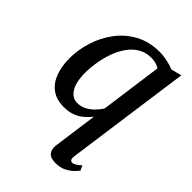

<svg xmlns="http://www.w3.org/2000/svg" viewBox="-236 -670 1032 1032"><g transform="rotate(45 280.0 -154.5)"><path d="M426.5 160.5Q425 174 429 182Q433 190 443.5 190Q452.5 190 465 182.5Q477.5 175 492 161L505 188.5Q500 195.5 484.5 211.8Q469 228 443 241.5Q417 255 380.5 255Q342 255 327 235.5Q312 216 316.5 184.5L351 -67Q333.5 -45.5 312.5 -27.8Q291.5 -10 264.2 0.2Q237 10.5 200 10.5Q142.5 10.5 106.2 -16.8Q70 -44 53 -90.8Q36 -137.5 36 -197Q36 -260.5 56 -325Q76 -389.5 116 -443.8Q156 -498 216.2 -531Q276.5 -564 356 -564Q383.5 -564 414.5 -557.2Q445.5 -550.5 466 -541.5L526 -557ZM409 -492.5Q395.5 -502 379 -506Q362.5 -510 345 -510Q304 -510 272 -491Q240 -472 217 -439.5Q194 -407 179.5 -366.8Q165 -326.5 157.8 -283.5Q150.5 -240.5 150.5 -201Q150.5 -154 161 -121.8Q171.5 -89.5 190.5 -72.8Q209.5 -56 234.5 -56Q263 -56 286.2 -68Q309.5 -80 328.2 -99Q347 -118 360.5 -139Z"/></g></svg>

Font: Merriweather 28pt Medium
Style: Italic
Weight: 500
Italic angle: -7.8°
Version: Version 2.101